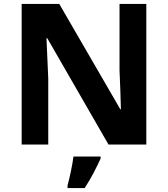

<svg xmlns="http://www.w3.org/2000/svg" viewBox="-20 -734 853 975"><path d="M723 0H531L220 -540H216Q218 -489 220.5 -438Q223 -387 225 -336V0H90V-714H281L591 -179H594Q593 -229 591 -278Q589 -327 587 -376V-714H723ZM491 71Q476 104 456 142.5Q436 181 410 221H323V208Q331 179 340 136Q349 93 353 61H491Z"/></svg>

Font: Noto Sans Devanagari UI
Style: Bold
Weight: 700
Designer: Jelle Bosma - Monotype Design Team
Foundry: Monotype Imaging Inc.
Version: Version 2.004; ttfautohint (v1.8.4.7-5d5b)